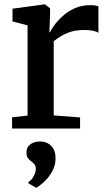

<svg xmlns="http://www.w3.org/2000/svg" viewBox="-20 -585 490 874"><path d="M35 0V-51L105.5 -59V-469.5L37 -487.5V-545.5L181.5 -565H185L208 -547V-527L205 -439H208Q212.5 -449 226.5 -469Q240.5 -489 263.8 -510.5Q287 -532 319 -546.8Q351 -561.5 391 -561.5Q405 -561.5 413.8 -560Q422.5 -558.5 428 -556.5V-435.5Q421 -441 405.2 -444.8Q389.5 -448.5 364 -448.5Q327 -448.5 300.5 -439.8Q274 -431 255.5 -419Q237 -407 224.5 -397.5V-59.5L344.5 -50.5V0ZM233 136.5Q232.5 170 216 198Q199.5 226 178.8 244.5Q158 263 146 269.5H144.5L110 250L109 243.5Q123 236.5 133 217.5Q143 198.5 143 185.5Q143 170 136.2 162.2Q129.5 154.5 122 149.5Q114 143.5 107.2 134.5Q100.5 125.5 100.5 109Q100.5 89.5 111 78.5Q121.5 67.5 135.5 63.2Q149.5 59 159 59H161.5Q193.5 59 213.2 79.2Q233 99.5 233 136.5Z"/></svg>

Font: Merriweather 24pt SemiBold
Style: Regular
Weight: 600
Designer: Eben Sorkin
Foundry: Eben Sorkin
Version: Version 2.100